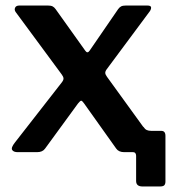

<svg xmlns="http://www.w3.org/2000/svg" viewBox="-20 -550 647 694"><path d="M495 124Q472 124 472 104V13Q472 8 469.5 4Q467 0 460 0L498 -92Q504 -83 510.5 -80Q517 -77 527 -77H563Q578 -77 578 -59V106Q578 115 574 119.5Q570 124 558 124ZM543 -29Q555 -13 553.5 -6.5Q552 0 537 0H429Q409 0 400 -13L284 -176Q277 -186 273.5 -186Q270 -186 262 -176L143 -13Q134 0 114 0H44Q29 0 24 -8Q19 -16 34 -35L204 -253Q210 -261 209.5 -267Q209 -273 203 -281L37 -506Q31 -514 34.5 -522Q38 -530 50 -530H153Q164 -530 170 -527Q176 -524 181 -517L288 -367Q296 -355 304 -367L407 -517Q412 -524 418 -527Q424 -530 435 -530H512Q525 -530 526 -524Q527 -518 522 -510L366 -300Q360 -292 360.5 -286Q361 -280 367 -272L543 -29Z"/></svg>

Font: Libre Franklin SemiBold
Style: Regular
Weight: 600
Designer: Pablo Impallari, Rodrigo Fuenzalida, Nhung Nguyen
Foundry: Impallari Type
Version: Version 3.000